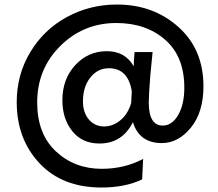

<svg xmlns="http://www.w3.org/2000/svg" viewBox="-20 -650 966 852"><path d="M441.9 -88.9Q400.9 -88.9 374.5 -119.6Q348.1 -150.4 348.1 -200.2Q348.1 -264.2 380.6 -305.7Q413.1 -347.2 462.9 -347.2Q548.8 -347.2 564.9 -244.1Q564 -216.8 562 -192.9Q547.9 -144 514.4 -116.5Q481 -88.9 441.9 -88.9ZM615.2 55.2Q532.2 99.1 431.2 99.1Q311 99.1 228 21.7Q145 -55.7 145 -195.8Q145 -344.2 247.6 -446Q350.1 -547.9 496.1 -547.9Q627.9 -547.9 712.9 -473.6Q797.9 -399.4 797.9 -261.2Q797.9 -186 770.5 -139.4Q743.2 -92.8 702.1 -92.8Q640.1 -92.8 640.1 -195.8Q640.1 -226.1 647 -315.9L657.2 -418.9H577.1Q576.2 -407.2 574.7 -386Q573.2 -364.7 573.2 -356Q535.2 -422.9 454.1 -422.9Q371.1 -422.9 314 -361.1Q256.8 -299.3 256.8 -205.1Q256.8 -123 300.8 -68.1Q344.7 -13.2 420.9 -13.2Q522 -12.7 569.8 -107.9Q598.1 -15.1 698.2 -15.1Q771 -15.1 826.9 -83.5Q882.8 -151.9 882.8 -267.1Q882.8 -431.2 771.5 -530.5Q660.2 -629.9 499 -629.9Q378.9 -629.9 276.9 -574.5Q174.8 -519 114.5 -418.9Q54.2 -318.8 54.2 -196.8Q54.2 -33.2 155.3 74.5Q256.3 182.1 430.2 182.1Q535.6 182.1 610.8 146Z"/></svg>

Font: FAU Chimera Medium
Style: Regular
Weight: 500
Version: Version 1.002;hotconv 1.0.117;makeotfexe 2.5.65602